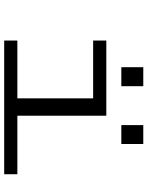

<svg xmlns="http://www.w3.org/2000/svg" viewBox="89 -810 721 940"><g transform="rotate(90 450.0 -340.5)"><path d="M179 0V-64.5H462V-435.5H179V-500H547V-64.5H833.5V0ZM309.5 -681H402.5V-573.5H309.5ZM593 -681H685.5V-573.5H593Z"/></g></svg>

Font: Trispace Expanded Light
Style: Regular
Weight: 300
Width: 7
Designer: Tyler Finck
Foundry: Etcetera Type Company
Version: Version 1.210; ttfautohint (v1.8.3)